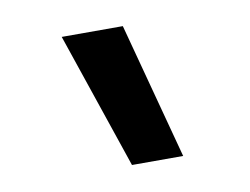

<svg xmlns="http://www.w3.org/2000/svg" viewBox="-48 -836 596 458"><g transform="rotate(-10 250.0 -607.0)"><path d="M238 -442 126 -772H274L362 -442Z"/></g></svg>

Font: Iosevka Extrabold
Style: Regular
Weight: 800
Monospace: yes
Designer: Belleve Invis
Foundry: Belleve Invis
Version: Version 32.5.0; ttfautohint (v1.8.4)